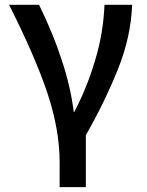

<svg xmlns="http://www.w3.org/2000/svg" viewBox="-20 -559 608 794"><path d="M526.4 -539.1Q497.1 -539.1 412.1 -539.1Q407.2 -419.9 373 -308.6Q339.8 -196.3 287.1 -95.7Q286.1 -95.7 285.2 -95.7Q271.5 -202.1 235.4 -310.5Q200.2 -418.9 141.6 -539.1Q100.6 -539.1 17.6 -539.1Q126 -324.2 176.8 -171.9Q226.6 -20.5 226.6 111.3Q226.6 145.5 226.6 214.8Q253.9 214.8 335 214.8Q335 161.1 335 0Q412.1 -134.8 466.8 -270.5Q521.5 -405.3 526.4 -539.1Z"/></svg>

Font: DaxlinePro-Medium
Style: Medium
Weight: 400
Designer: Hans Reichel
Version: Version 7.502; 2006